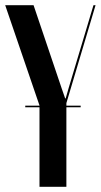

<svg xmlns="http://www.w3.org/2000/svg" viewBox="-25 -719 388 739"><path d="M104.2 -699H-5L127 -313V0H230.5V-322.2L342.8 -699H334.8L239.2 -380L227.8 -340.2H225.8L212 -380ZM72.2 -306.2H285.5V-312.2H72.2Z"/></svg>

Font: Moniqa Black
Style: Regular
Weight: 900
Designer: Rajesh Rajput
Foundry: Rajesh Rajput
Version: Version 1.000